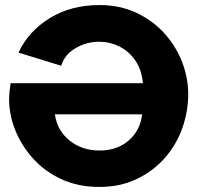

<svg xmlns="http://www.w3.org/2000/svg" viewBox="-20 -734 792 759"><path d="M372 5Q289 5 223 -25.5Q157 -56 111 -107Q65 -158 40.5 -219Q16 -280 16 -341Q16 -358 18 -375.5Q20 -393 22 -405H545Q540 -459 514.5 -495.5Q489 -532 451.5 -550.5Q414 -569 372 -569Q322 -569 278.5 -543.5Q235 -518 222 -474L53 -526Q93 -611 177 -662.5Q261 -714 373 -714Q454 -714 519 -683.5Q584 -653 630 -602Q676 -551 700 -488.5Q724 -426 724 -362Q724 -293 700.5 -227Q677 -161 631 -109Q585 -57 520 -26Q455 5 372 5ZM374 -139Q442 -139 488 -178Q534 -217 542 -282H197Q206 -218 255 -178.5Q304 -139 374 -139Z"/></svg>

Font: Raleway ExtraBold
Style: Regular
Weight: 800
Designer: Matt McInerney, Pablo Impallari, Rodrigo Fuenzalida
Foundry: Matt McInerney, Pablo Impallari, Rodrigo Fuenzalida
Version: Version 4.026